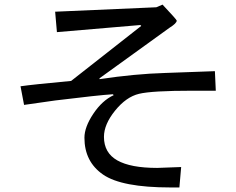

<svg xmlns="http://www.w3.org/2000/svg" viewBox="-20 -782 1040 845"><path d="M929.7 -382.8H828.1Q648.4 -382.8 591.8 -369.1Q535.2 -355.5 486.3 -294.9Q437.5 -234.4 437.5 -179.7Q437.5 -109.4 496.1 -76.2Q554.7 -43 671.9 -43L777.3 -46.9L769.5 43H730.5Q515.6 43 433.6 -13.7Q351.6 -70.3 351.6 -175.8Q351.6 -222.7 390.6 -281.2Q429.7 -339.8 480.5 -363.3L476.6 -367.2Q414.1 -363.3 222.7 -339.8L85.9 -320.3L70.3 -402.3Q125 -410.2 293 -425.8L601.6 -668L597.7 -671.9L230.5 -640.6L222.7 -730.5L668 -750L695.3 -761.7Q757.8 -695.3 757.8 -691.4Q757.8 -679.7 726.6 -660.2L418 -437.5V-433.6Q574.2 -457 707 -460.9L925.8 -468.8Z"/></svg>

Font: Droid Sans Fallback
Style: Regular
Weight: 400
Designer: Steve Matteson
Foundry: Ascender Corporation
Version: 3.00 (Khmer version)